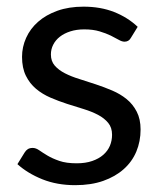

<svg xmlns="http://www.w3.org/2000/svg" viewBox="-20 -534 474 562"><path d="M363 -423Q357 -412 344.5 -412Q337 -412 327.5 -417.5Q318 -423 304.2 -429.8Q290.5 -436.5 271.5 -442.2Q252.5 -448 226.5 -448Q204 -448 186 -442.2Q168 -436.5 155.2 -426.5Q142.5 -416.5 135.8 -403.2Q129 -390 129 -374.5Q129 -355 140.2 -342Q151.5 -329 170 -319.5Q188.5 -310 212 -302.8Q235.5 -295.5 260.2 -287.2Q285 -279 308.5 -269Q332 -259 350.5 -244Q369 -229 380.2 -207.2Q391.5 -185.5 391.5 -155Q391.5 -120 379 -90.2Q366.5 -60.5 342 -38.8Q317.5 -17 282 -4.5Q246.5 8 200 8Q147 8 104 -9.2Q61 -26.5 31 -53.5L52 -87.5Q56 -94 61.5 -97.5Q67 -101 76 -101Q85 -101 95 -94Q105 -87 119.2 -78.5Q133.5 -70 153.8 -63Q174 -56 204.5 -56Q230.5 -56 250 -62.8Q269.5 -69.5 282.5 -81Q295.5 -92.5 301.8 -107.5Q308 -122.5 308 -139.5Q308 -160.5 296.8 -174.2Q285.5 -188 267 -197.8Q248.5 -207.5 224.8 -214.8Q201 -222 176.2 -230Q151.5 -238 127.8 -248.2Q104 -258.5 85.5 -274Q67 -289.5 55.8 -312.2Q44.5 -335 44.5 -367.5Q44.5 -396.5 56.5 -423.2Q68.5 -450 91.5 -470.2Q114.5 -490.5 148 -502.5Q181.5 -514.5 224.5 -514.5Q274.5 -514.5 314.2 -498.8Q354 -483 383 -455.5Z"/></svg>

Font: LatoCHI
Style: Regular
Weight: 400
Designer: Lukasz Dziedzic
Foundry: tyPoland Lukasz Dziedzic
Version: Version 1.104